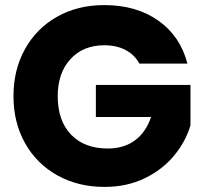

<svg xmlns="http://www.w3.org/2000/svg" viewBox="-20 -730 802 755"><path d="M528 -480Q509 -515 473.5 -533.5Q438 -552 390 -552Q307 -552 257 -497.5Q207 -443 207 -352Q207 -255 259.5 -200.5Q312 -146 404 -146Q467 -146 510.5 -178Q554 -210 574 -270H357V-396H729V-237Q710 -173 664.5 -118Q619 -63 549 -29Q479 5 391 5Q287 5 205.5 -40.5Q124 -86 78.5 -167Q33 -248 33 -352Q33 -456 78.5 -537.5Q124 -619 205 -664.5Q286 -710 390 -710Q516 -710 602.5 -649Q689 -588 717 -480Z"/></svg>

Font: IBM-Poppins
Style: Poppins-Bold
Weight: 700
Designer: Mike Abbink, Paul van der Laan, Pieter van Rosmalen, Ben Mitchell, Mark Frömberg
Foundry: Bold Monday
Version: Version 1.1